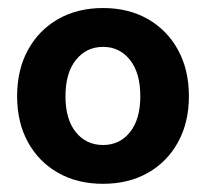

<svg xmlns="http://www.w3.org/2000/svg" viewBox="-20 -759 505 471"><path d="M232.9 -308.1Q169.9 -308.1 122.6 -335Q75.2 -361.8 48.6 -410.2Q22 -458.5 22 -522.9Q22 -587.9 48.6 -636.5Q75.2 -685.1 122.6 -712.2Q169.9 -739.3 232.9 -739.3Q295.4 -739.3 342.8 -712.2Q390.1 -685.1 416.7 -636.5Q443.4 -587.9 443.4 -522.9Q443.4 -458.5 416.7 -410.2Q390.1 -361.8 342.8 -335Q295.4 -308.1 232.9 -308.1ZM232.9 -403.3Q273.9 -403.3 299.1 -435.1Q324.2 -466.8 324.2 -522.9Q324.2 -580.1 298.8 -612.1Q273.4 -644 232.9 -644Q191.9 -644 166.3 -612.1Q140.6 -580.1 140.6 -522.9Q140.6 -466.3 166 -434.8Q191.4 -403.3 232.9 -403.3Z"/></svg>

Font: Inter Display
Style: Bold
Weight: 700
Designer: Rasmus Andersson
Foundry: rsms
Version: Version 4.001;git-9221beed3